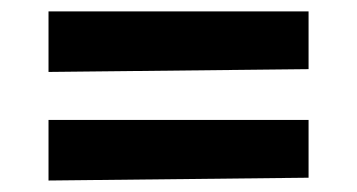

<svg xmlns="http://www.w3.org/2000/svg" viewBox="-20 -414 625 336"><path d="M64.9 -394V-288.1L520 -293V-394ZM64.9 -204.1V-98.1L520 -103V-204.1Z"/></svg>

Font: Sura
Style: Bold
Weight: 700
Designer: Carolina Giovagnoli
Foundry: Huerta Tipografica
Version: Version 1.002;PS 001.002;hotconv 1.0.70;makeotf.lib2.5.58329